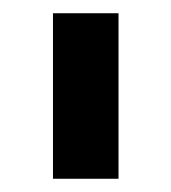

<svg xmlns="http://www.w3.org/2000/svg" viewBox="-20 -720 259 290"><path d="M60 -700H159V-450H60Z"/></svg>

Font: Alexandria Medium
Style: Regular
Weight: 500
Designer: Mohamed Gaber
Foundry: Kief Type Foundry
Version: Version 5.100